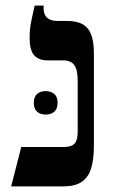

<svg xmlns="http://www.w3.org/2000/svg" viewBox="-20 -667 415 687"><path d="M20 0 56 -141H206Q227 -141 238 -146.5Q249 -152 253.5 -164.5Q258 -177 258 -198V-378Q258 -418 245.5 -434.5Q233 -451 206 -451H150Q118 -451 102 -469.5Q86 -488 86 -531Q86 -549 87.5 -563.5Q89 -578 93 -597Q97 -616 104 -647H136V-637Q136 -615 148.5 -603.5Q161 -592 186 -592H220Q255 -592 276 -580Q297 -568 306.5 -542.5Q316 -517 316 -477V-146Q316 -97 306 -64.5Q296 -32 272 -16Q248 0 205 0ZM101 -299Q101 -321 113 -331Q125 -341 143 -341Q162 -341 174 -331Q186 -321 186 -299Q186 -277 174 -267Q162 -257 143 -257Q125 -257 113 -267Q101 -277 101 -299Z"/></svg>

Font: Noto Serif Hebrew SemiBold
Style: Regular
Weight: 600
Version: Version 2.003